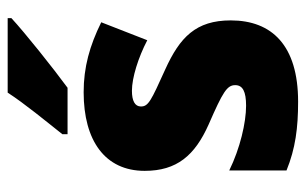

<svg xmlns="http://www.w3.org/2000/svg" viewBox="-172 -634 816 513"><g transform="rotate(-90 236.5 -378.0)"><path d="M444 -756V-766H245C216 -721 168 -663 134 -620V-606H258C311 -645 404 -719 444 -756ZM438 -170C438 -263 393 -306 307 -345C223 -383 208 -390 208 -410C208 -426 223 -434 250 -434C285 -434 339 -417 385 -393L433 -516C370 -547 313 -563 246 -563C117 -563 36 -506 36 -400C36 -314 77 -266 160 -229C247 -191 265 -180 265 -158C265 -138 248 -129 210 -129C165 -129 96 -145 37 -174V-21C96 3 151 10 221 10C371 10 438 -60 438 -170Z"/></g></svg>

Font: Noto Sans Devanagari SemiCondensed Black
Style: Regular
Weight: 900
Width: 4
Designer: Jelle Bosma - Monotype Design Team
Foundry: Monotype Imaging Inc.
Version: Version 2.004